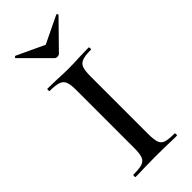

<svg xmlns="http://www.w3.org/2000/svg" viewBox="-211 -680 720 720"><g transform="rotate(-45 148.5 -320.5)"><path d="M257 -12Q260 -12 260 -6Q260 0 257 0Q228 0 212 -1L148 -2L86 -1Q69 0 39 0Q37 0 37 -6Q37 -12 39 -12Q71 -12 86 -17Q101 -22 106.5 -36.5Q112 -51 112 -81V-387Q112 -417 106.5 -431Q101 -445 86 -450.5Q71 -456 39 -456Q37 -456 37 -462Q37 -468 39 -468L86 -467Q124 -465 148 -465Q174 -465 214 -467L257 -468Q260 -468 260 -462Q260 -456 257 -456Q226 -456 211 -450Q196 -444 191 -429.5Q186 -415 186 -385V-81Q186 -51 191 -36.5Q196 -22 210.5 -17Q225 -12 257 -12ZM36 -633Q35 -633 35 -633.5Q35 -634 35 -634Q35 -636 37.5 -638.5Q40 -641 42 -640L151 -589L259 -641Q261 -642 263.5 -638.5Q266 -635 264 -634L162 -530Q158 -526 151 -526Q143 -526 139 -530Z"/></g></svg>

Font: Cormorant SC Medium
Style: Regular
Weight: 500
Designer: Christian Thalmann (Catharsis Fonts)
Version: Version 3.000